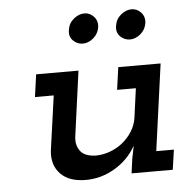

<svg xmlns="http://www.w3.org/2000/svg" viewBox="-46 -618 662 673"><g transform="rotate(-5 285.0 -282.0)"><path d="M391 0 398 -51 407 -96Q380 -48 332 -19.5Q284 9 230 9Q171 9 141 -22Q111 -53 116 -103L143 -296H77L88 -375H237L205 -141Q203 -114 217.5 -94.5Q232 -75 270 -73Q296 -73 321 -82Q346 -91 366 -107Q386 -123 400 -145Q414 -167 418 -193L432 -296H366L377 -375H526L484 -70H546L536 0ZM216 -520Q219 -543 237 -558Q255 -573 275 -573Q294 -573 308 -558Q322 -543 319 -520Q315 -497 297.5 -482.5Q280 -468 261 -468Q241 -468 226.5 -482.5Q212 -497 216 -520ZM382 -520Q385 -543 403 -558Q421 -573 441 -573Q460 -573 474 -558Q488 -543 485 -520Q481 -497 463.5 -482.5Q446 -468 427 -468Q407 -468 392.5 -482.5Q378 -497 382 -520Z"/></g></svg>

Font: Josefin Slab
Style: Bold Italic
Weight: 700
Italic angle: -12°
Designer: Santiago Orozco
Foundry: Typemade
Version: Version 2.000